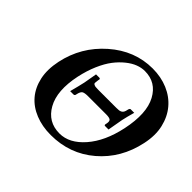

<svg xmlns="http://www.w3.org/2000/svg" viewBox="-151 -862 1076 1076"><g transform="rotate(45 386.5 -324.0)"><path d="M514.2 -357.9Q527.8 -357.9 535.2 -358.9Q542.5 -359.9 549.6 -363.8Q556.6 -367.7 560.5 -375Q564.5 -382.3 566.9 -395L568.4 -400.9Q571.3 -408.7 577.1 -409.2H605Q591.8 -362.3 585.4 -332L569.3 -241.2H542Q535.2 -241.2 536.1 -249L537.6 -255.9Q542.5 -278.8 533.4 -285.4Q524.4 -292 500 -292H356Q329.1 -292 318.8 -285.6Q308.6 -279.3 303.2 -255.9L301.8 -249Q298.8 -241.2 292 -241.2H265.1Q279.8 -296.4 287.6 -332L301.3 -410.2H328.1Q335.9 -409.2 334.5 -401.9L333 -395Q332 -381.8 330.8 -374.5Q329.6 -367.2 335.9 -363.5Q342.3 -359.9 348.9 -358.9Q355.5 -357.9 370.1 -357.9ZM481.9 -617.2Q455.6 -617.2 428.2 -606.9Q400.9 -596.7 372.1 -573.7Q343.3 -550.8 318.1 -518.1Q293 -485.4 271.7 -436.3Q250.5 -387.2 237.8 -328.1Q209 -191.4 253.9 -111.1Q298.8 -30.8 390.6 -30.8Q468.3 -30.8 534.4 -106.4Q600.6 -182.1 627.9 -310.1Q658.7 -455.6 615.2 -536.4Q571.8 -617.2 481.9 -617.2ZM764.2 -329.1Q731.9 -177.7 622.1 -84Q512.2 9.8 361.8 9.8Q293.9 9.8 238.8 -12.5Q183.6 -34.7 148.4 -76.2Q113.3 -117.7 100.3 -177.2Q87.4 -236.8 103 -311Q134.3 -459 247.8 -558.6Q361.3 -658.2 502.9 -658.2Q569.3 -658.2 624.5 -634.8Q679.7 -611.3 715.8 -568.1Q752 -524.9 766.1 -464.4Q780.3 -403.8 764.2 -329.1Z"/></g></svg>

Font: Linux Libertine Slanted
Style: Semibold Slanted
Weight: 600
Designer: Philipp H. Poll
Foundry: Philipp H. Poll
Version: Version 5.1.1